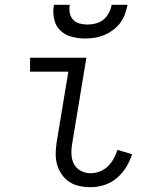

<svg xmlns="http://www.w3.org/2000/svg" viewBox="-20 -770 640 798"><path d="M357 8Q333 8 309.5 3Q286 -2 267.5 -14.5Q249 -27 236 -46Q223 -65 217 -87Q211 -109 211.5 -133.5Q212 -158 216 -182L264 -472H105V-530H339L280 -173Q276 -151 277 -128.5Q278 -106 287.5 -88Q297 -70 316 -60Q335 -50 357 -50Q376 -50 395 -57.5Q414 -65 428.5 -79Q443 -93 452.5 -110.5Q462 -128 468 -147L529 -129Q520 -101 504.5 -75.5Q489 -50 465.5 -30Q442 -10 413.5 -1Q385 8 357 8ZM334 -610Q305 -610 277 -617.5Q249 -625 229.5 -644.5Q210 -664 204.5 -692.5Q199 -721 204 -750H270Q267 -733 270 -716.5Q273 -700 283.5 -688.5Q294 -677 310 -672.5Q326 -668 343 -668Q361 -668 378.5 -672.5Q396 -677 410 -688.5Q424 -700 432.5 -716.5Q441 -733 444 -750H510Q506 -730 499 -710.5Q492 -691 479.5 -674.5Q467 -658 449.5 -645Q432 -632 412.5 -624Q393 -616 373 -613Q353 -610 334 -610Z"/></svg>

Font: Iosevka Curly Slab LtEx
Style: Italic
Weight: 300
Width: 7
Italic angle: -9°
Monospace: yes
Designer: Belleve Invis
Foundry: Belleve Invis
Version: Version 11.1.0; ttfautohint (v1.8.3)